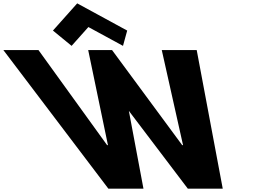

<svg xmlns="http://www.w3.org/2000/svg" viewBox="-353 -1123 1638 1143"><path d="M-37.8 -941 73.2 -850 173.2 -962 379.2 -850 404.2 -941 106.6 -1103ZM765 0H973L818 -825H610L736.6 -259H731.6L314 -825H172L289.6 -259H284.6L-124 -825H-333L292 0H501L414.1 -463Z"/></svg>

Font: Hussar
Style: BdOpOblFive
Weight: 700
Foundry: Cannot Into Space Fonts
Version: Version 2.00